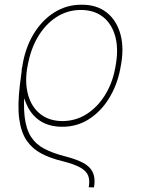

<svg xmlns="http://www.w3.org/2000/svg" viewBox="-20 -574 606 825"><path d="M383.8 231.4 361.3 230.5Q366.7 201.2 358.9 180.9Q351.1 160.6 324.7 145.8Q298.3 130.9 247.1 118.2Q196.8 106 158.2 85.9Q119.6 65.9 95.2 30.8Q70.8 -4.4 62.7 -62.5Q54.7 -120.6 65.4 -209L75.2 -284.2L94.7 -270.5L87.9 -209Q79.6 -127.4 85.7 -74Q91.8 -20.5 112.5 12.5Q133.3 45.4 169.2 64.5Q205.1 83.5 255.9 96.7Q295.9 106.9 322.8 118.7Q349.6 130.4 364.5 146Q379.4 161.6 384 182.6Q388.7 203.6 383.8 231.4ZM244.1 -29.3Q191.9 -30.3 156.2 -52.2Q120.6 -74.2 100.1 -113Q79.6 -151.9 72.3 -204.1Q71.8 -216.3 72 -229Q72.3 -241.7 72.8 -253.9Q73.2 -266.1 73.2 -276.4L75.2 -285.2Q87.4 -366.2 123.5 -426.5Q159.7 -486.8 213.1 -520.5Q266.6 -554.2 331.1 -553.7Q395.5 -554.2 438.5 -520.3Q481.4 -486.3 497.8 -425.8Q514.2 -365.2 498 -285.2L496.1 -274.4Q481.9 -204.6 446.8 -148.7Q411.6 -92.8 359.9 -60.5Q308.1 -28.3 244.1 -29.3ZM248 -53.7Q305.7 -54.2 352.1 -83.7Q398.4 -113.3 429.9 -163.3Q461.4 -213.4 473.6 -274.4L475.6 -285.2Q490.2 -358.9 476.1 -414.3Q461.9 -469.7 423.6 -500.5Q385.3 -531.2 327.1 -531.2Q270 -531.2 222.4 -500.5Q174.8 -469.7 142.3 -414.6Q109.9 -359.4 97.7 -285.2L96.7 -281.2Q86.4 -216.8 101.1 -165.3Q115.7 -113.8 153.3 -84Q190.9 -54.2 248 -53.7Z"/></svg>

Font: Inter 18pt Thin
Style: Italic
Weight: 250
Italic angle: -9.3988°
Version: Version 4.001;git-66647c0bb